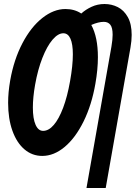

<svg xmlns="http://www.w3.org/2000/svg" viewBox="-20 -773 677 958"><path d="M20.5 -260Q20.5 -312.5 31 -372.5Q49.5 -476.5 92 -557.5Q134.5 -638.5 191.2 -683.2Q248 -728 306.5 -728Q352 -728 385.5 -705.5Q407.5 -725.5 437.2 -739.2Q467 -753 501.5 -753Q537 -753 567.8 -737.5Q598.5 -722 617.8 -687.5Q637 -653 637 -598.5Q637 -570 631 -535.5L507.5 165H411.5L536 -540.5Q542 -576 542 -599.5Q542 -635 530.5 -649.5Q519 -664 498 -664Q471 -664 435.5 -648.5Q468.5 -588 468.5 -487.5Q468.5 -427 456 -355.5Q437.5 -249 397 -167Q356.5 -85 302.8 -40Q249 5 191 5Q140.5 5 102 -27.8Q63.5 -60.5 42 -120.5Q20.5 -180.5 20.5 -260ZM329.5 -367.5Q343.5 -445.5 343.5 -502Q343.5 -553 331.5 -580Q319.5 -607 296 -607Q269.5 -607 242 -574.8Q214.5 -542.5 191.5 -484Q168.5 -425.5 155 -349.5Q144 -286.5 144 -236.5Q144 -181 157.5 -150.5Q171 -120 195 -120Q223 -120 248.5 -149.8Q274 -179.5 295 -235.2Q316 -291 329.5 -367.5Z"/></svg>

Font: JuliaMono BoldItalic
Style: Regular
Weight: 700
Italic angle: -9°
Monospace: yes
Designer: cormullion
Foundry: corm
Version: Version 0.049; ttfautohint (v1.8.4)